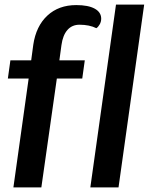

<svg xmlns="http://www.w3.org/2000/svg" viewBox="-20 -811 663 831"><path d="M418 -730Q418 -717 411.5 -705.5Q405 -694 397 -689Q367 -704 324 -704Q292 -704 272 -681.5Q252 -659 246 -616L237 -550H347L336 -471H226L159 0H38L104 -471H14L25 -550H115L124 -617Q136 -698 185 -743.5Q234 -789 310 -789Q362 -789 390 -773.5Q418 -758 418 -730ZM482 -791H604L493 0H371Z"/></svg>

Font: Krub SemiBold
Style: Italic
Weight: 600
Italic angle: -8°
Designer: Ekaluck Peanpanawate
Foundry: Cadson Demak Co.,Ltd.
Version: Version 1.000; ttfautohint (v1.6)